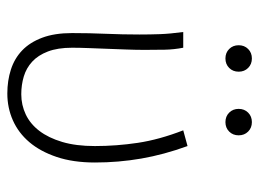

<svg xmlns="http://www.w3.org/2000/svg" viewBox="-114 -598 724 537"><g transform="rotate(90 248.5 -330.0)"><path d="M242 12Q206 12 175 2Q144 -8 121.5 -29.5Q99 -51 86 -85.5Q73 -120 73 -169Q73 -217 75 -263.5Q77 -310 77 -358Q77 -387 76 -415Q75 -443 70 -480H114Q119 -454 119.5 -428.5Q120 -403 120 -372Q120 -348 119 -321.5Q118 -295 117 -268Q116 -241 115 -215.5Q114 -190 114 -169Q114 -129 124.5 -101.5Q135 -74 153 -57.5Q171 -41 194.5 -34Q218 -27 244 -27Q274 -27 300.5 -39.5Q327 -52 346.5 -77.5Q366 -103 377.5 -141.5Q389 -180 389 -233Q389 -293 380 -353Q371 -413 345 -480L389 -492Q413 -426 424 -362.5Q435 -299 435 -233Q435 -172 419.5 -126Q404 -80 378 -49.5Q352 -19 317 -3.5Q282 12 242 12ZM144 -598Q128 -598 117.5 -608.5Q107 -619 107 -635Q107 -651 117.5 -661.5Q128 -672 144 -672Q160 -672 170.5 -661.5Q181 -651 181 -635Q181 -619 170.5 -608.5Q160 -598 144 -598ZM322 -598Q306 -598 295.5 -608.5Q285 -619 285 -635Q285 -651 295.5 -661.5Q306 -672 322 -672Q338 -672 348.5 -661.5Q359 -651 359 -635Q359 -619 348.5 -608.5Q338 -598 322 -598Z"/></g></svg>

Font: CV Source Sans Light
Style: Regular
Weight: 300
Designer: Paul D. Hunt
Foundry: Adobe Systems Incorporated
Version: Version 3.001